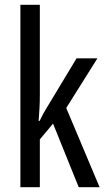

<svg xmlns="http://www.w3.org/2000/svg" viewBox="-20 -780 439 800"><path d="M146 -383Q146 -355 144.5 -328.5Q143 -302 141 -276H145Q153 -293 161.5 -308.5Q170 -324 179 -338L299 -537H386L256 -330L395 0H308L201 -265L146 -199V0H65V-760H146Z"/></svg>

Font: Noto Sans Bengali ExtraCondensed
Style: Regular
Weight: 400
Width: 2
Designer: Jelle Bosma - Monotype Design Team
Foundry: Monotype Imaging Inc.
Version: Version 2.003; ttfautohint (v1.8.4.7-5d5b)